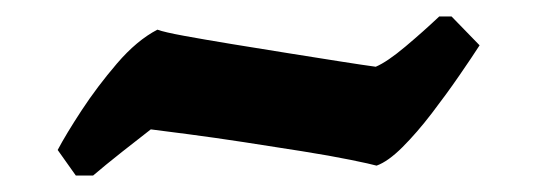

<svg xmlns="http://www.w3.org/2000/svg" viewBox="-20 -370 652 233"><path d="M72 -157 50 -188Q60 -207 79 -236Q98 -265 122 -293Q146 -321 171 -334Q179 -331 203.5 -326.5Q228 -322 261.5 -316.5Q295 -311 329.5 -305.5Q364 -300 392.5 -295.5Q421 -291 436 -289Q450 -295 472 -313.5Q494 -332 513 -350H528L562 -315Q553 -301 537.5 -278.5Q522 -256 504 -232.5Q486 -209 468.5 -191.5Q451 -174 437 -169Q430 -171 405.5 -176Q381 -181 346.5 -186.5Q312 -192 276 -197.5Q240 -203 209.5 -207Q179 -211 163 -213Q150 -203 128.5 -186Q107 -169 93 -157Z"/></svg>

Font: Labrada Black
Style: Regular
Weight: 900
Designer: Mercedes Jáuregui
Foundry: Omnibus-Type Team
Version: Version 1.000; ttfautohint (v1.8.4.7-5d5b)